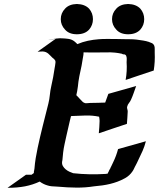

<svg xmlns="http://www.w3.org/2000/svg" viewBox="-20 -920 781 944"><path d="M649.4 -497.1Q643.1 -480 637.5 -463.4Q631.8 -446.8 624.5 -430.7Q620.6 -421.4 614.3 -413.8Q607.9 -406.2 605.5 -396.5Q603.5 -390.6 605.7 -384.3Q607.9 -377.9 607.9 -371.6Q607.4 -356.4 606.2 -341.6Q605 -326.7 604 -311Q569.3 -299.8 535.2 -288.1Q501 -276.4 465.8 -264.6Q466.8 -280.3 468.3 -295.2Q469.7 -310.1 469.7 -325.2Q469.7 -330.6 469 -335.7Q468.3 -340.8 467.3 -346.2Q434.6 -353 401.4 -352.1Q368.2 -351.1 335 -349.6Q333.5 -349.6 332 -349.4Q330.6 -349.1 329.1 -349.1Q325.7 -335.4 323.7 -327.4Q321.8 -319.3 319.8 -310.5Q317.9 -301.8 314.9 -289.1Q312 -276.4 306.6 -252.9Q302.2 -232.4 297.6 -211.9Q293 -191.4 290.5 -170.4L287.6 -140.6Q287.1 -136.7 286.9 -133.3Q286.6 -129.9 285.6 -126Q285.6 -125.5 285.4 -125.5Q285.2 -125.5 285.2 -125V-123.5Q284.2 -112.3 289.3 -103.5Q294.4 -94.7 302.7 -87.6Q311 -80.6 321 -75.9Q331.1 -71.3 339.8 -68.4Q379.4 -64 419.7 -63.2Q460 -62.5 500 -64.9Q502.4 -65.4 504.4 -65.7Q506.3 -65.9 508.8 -65.9L510.7 -69.8L511.2 -70.8Q511.2 -70.8 511.7 -71.8L517.1 -82Q516.1 -81.1 516.1 -80.6Q515.1 -79.1 516.4 -82Q517.6 -85 518.6 -85.9L522.5 -92.3V-92.8L522.9 -93.8Q522.9 -93.3 522.5 -93.3Q523.4 -94.2 523.4 -95.2Q524.4 -97.7 525.6 -99.6Q526.9 -101.6 527.8 -104Q532.7 -112.8 536.6 -122.6Q551.8 -153.8 560.5 -187L697.3 -225.6Q690.9 -200.7 681.2 -178.5Q671.4 -156.2 660.2 -133.8Q656.7 -126 653.1 -118.7Q649.4 -111.3 645.5 -104Q644 -100.6 642.1 -98.6Q640.1 -96.7 636.7 -92.8Q636.2 -92.8 635.7 -92Q635.3 -91.3 635.3 -91.8Q637.7 -94.2 639.6 -96.9Q641.6 -99.6 644 -102.1Q645 -103 644.3 -101.8Q643.6 -100.6 643.1 -99.6L639.6 -92.3Q638.7 -89.8 636 -85Q633.3 -80.1 631.8 -78.1Q617.2 -56.2 594.7 -43.9Q575.2 -33.2 557.1 -26.6Q539.1 -20 520.8 -15.6Q502.4 -11.2 483.4 -8.5Q464.4 -5.9 442.4 -3.9Q399.4 2.9 355.2 2.4Q311 2 268.1 -2L254.4 -2.9Q243.7 -2.9 232.9 -4.2Q222.2 -5.4 211.9 -8.8Q192.4 -14.6 175.3 -27.3Q140.6 -11.2 103 -3.9Q65.4 3.4 17.1 3.4L107.9 -61H135.3Q141.1 -64.5 146.5 -69.3Q146 -74.7 147.5 -80.1Q148.9 -85.4 149.4 -90.8Q151.4 -117.2 155.5 -142.1Q159.7 -167 165 -192.4Q176.8 -247.6 190.4 -301.8Q204.1 -356 217.8 -410.6Q223.1 -432.1 225.1 -453.4Q227.1 -474.6 231.9 -495.6Q237.3 -518.1 241.2 -540Q245.1 -562 248.5 -584.5Q249.5 -591.3 250.7 -596.9Q252 -602.5 252.4 -609.4Q253.4 -614.7 252.4 -619.4Q251.5 -624 252 -623.5Q254.4 -622.6 254.2 -620.1Q253.9 -617.7 254.9 -615.7Q254.9 -614.7 254.4 -616.2Q253.9 -617.7 253.4 -618.2Q252.4 -621.1 251.5 -622.1Q249 -626.5 245.4 -629.9Q241.7 -633.3 237.8 -636.2Q231.4 -642.1 226.6 -647.5Q221.7 -652.8 216.6 -657Q211.4 -661.1 205.1 -663.8Q198.7 -666.5 189 -667Q186.5 -667 184.1 -666.7Q181.6 -666.5 179.2 -666.5Q177.7 -666.5 175.3 -666.3Q172.9 -666 171.4 -666H170.4Q168.9 -665.5 167.7 -665.8Q166.5 -666 165 -666L253.4 -729Q245.1 -727.5 237.1 -726.6Q229 -725.6 220.7 -724.1Q216.8 -723.6 218.8 -724.1Q220.7 -724.6 226.1 -725.6Q231.4 -726.6 239 -727.8Q246.6 -729 254.9 -730L255.9 -730.5H260.7Q261.2 -730.5 261.5 -730.7Q261.7 -731 262.7 -731Q268.6 -731.9 274.9 -731.9Q281.2 -731.9 287.1 -731.4Q301.3 -731 316.7 -728.8Q332 -726.6 344.2 -717.8Q353 -710.9 360.4 -703.1Q385.7 -713.9 412.1 -719.5Q438.5 -725.1 465.8 -727.1Q482.9 -728.5 504.2 -728.5Q525.4 -728.5 546.6 -728.3Q567.9 -728 586.9 -727.5Q606 -727.1 618.7 -727.1Q635.3 -727.1 651.4 -725.3Q667.5 -723.6 683.6 -720.7L698.2 -717.8Q699.7 -717.3 701.4 -717Q703.1 -716.8 705.1 -715.8Q706.5 -715.8 709.5 -714.8Q718.3 -711.9 726.6 -708Q734.9 -704.1 738.8 -694.3Q741.2 -687 740.7 -678Q740.2 -668.9 740.7 -660.6Q741.7 -638.7 740.5 -616.9Q739.3 -595.2 735.8 -573.2Q701.2 -562 667 -550.3Q632.8 -538.6 597.7 -526.9Q601.6 -548.8 602.8 -570.6Q604 -592.3 602.5 -614.3Q602.5 -619.1 603 -624.5Q603.5 -629.9 603 -635.3Q602.5 -640.6 600.8 -645Q599.1 -649.4 594.2 -651.9L586.9 -653.3H587.4Q588.4 -651.4 584.7 -653.1Q581.1 -654.8 578.6 -655.8L564 -658.7Q556.6 -659.7 552 -660.4Q547.4 -661.1 543.5 -661.4Q539.6 -661.6 535.2 -661.9Q530.8 -662.1 523.9 -662.6Q491.2 -662.6 458.3 -662.1Q425.3 -661.6 392.1 -662.6Q391.1 -661.6 390.6 -661.6Q391.1 -652.3 388.9 -643.1Q386.7 -633.8 385.7 -624.5Q381.8 -597.7 375.7 -571.5Q369.6 -545.4 365.7 -519Q364.3 -506.8 363 -495.1Q361.8 -483.4 359.4 -471.7L355 -450.7L356.4 -451.2Q363.8 -443.8 370.6 -435.8Q377.4 -427.7 385.3 -420.4Q389.6 -416 396.5 -413.6Q398.4 -412.6 399.9 -412.6H407.2Q421.9 -414.1 436.3 -414.1Q450.7 -414.1 465.3 -414.6Q473.6 -415 481.4 -415.3Q489.3 -415.5 497.1 -415.5L512.7 -458.5ZM357.9 -751.5Q319.8 -751.5 299.8 -774.4Q278.8 -796.4 278.8 -825.7Q278.8 -855.5 299.8 -877.4Q319.8 -899.4 357.9 -900.4Q397 -899.4 418 -877.4Q437 -855.5 437 -825.7Q437 -796.4 418 -774.4Q397 -751.5 357.9 -751.5ZM609.9 -751.5Q571.8 -751.5 551.8 -774.4Q530.8 -796.4 530.8 -825.7Q530.8 -855.5 551.8 -877.4Q571.8 -899.4 609.9 -900.4Q648.9 -899.4 669.9 -877.4Q689 -855.5 689 -825.7Q689 -796.4 669.9 -774.4Q648.9 -751.5 609.9 -751.5ZM527.8 -102.5Q528.3 -103.5 527.6 -101.8Q526.9 -100.1 525.9 -98.6ZM578.1 -656.7Q578.1 -656.2 578.6 -656.2H579.6H580.1Q578.6 -656.2 578.1 -656.7ZM272 -647.5Q271 -646.5 272.2 -647.2Q273.4 -647.9 274.4 -648.9ZM389.2 -414.1Q388.2 -414.1 388.7 -414.1Q389.2 -414.1 390.1 -413.6Q389.6 -413.6 389.6 -413.8Q389.6 -414.1 389.2 -414.1ZM522.5 -92.8Q522.5 -92.8 522.5 -93.3Z"/></svg>

Font: Autopia Bold Italic
Style: Bold Italic
Weight: 700
Italic angle: -104°
Designer: Antoine Gelgon
Foundry: Antoine Gelgon
Version: V.1.0